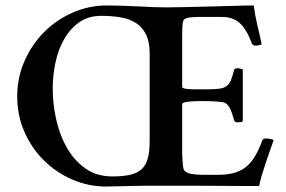

<svg xmlns="http://www.w3.org/2000/svg" viewBox="-20 -678 1046 703"><path d="M351 -620Q303 -620 269.5 -596Q236 -572 214.5 -534Q193 -496 183 -448.5Q173 -401 173 -354Q173 -297 186 -239.5Q199 -182 225.5 -136Q252 -90 293 -61Q334 -32 391 -32Q430 -32 456.5 -38Q483 -44 499 -59Q515 -74 521.5 -99Q528 -124 528 -163V-482Q528 -525 514.5 -552Q501 -579 477.5 -594Q454 -609 421.5 -614.5Q389 -620 351 -620ZM370 -658Q396 -658 426.5 -657Q457 -656 486.5 -654.5Q516 -653 542.5 -652Q569 -651 588 -651Q611 -651 653.5 -652Q696 -653 743 -654Q790 -655 835 -656.5Q880 -658 909 -658Q914 -620 922.5 -585Q931 -550 938 -516Q936 -514 929 -512.5Q922 -511 917 -511Q905 -511 902 -519Q885 -567 860 -591.5Q835 -616 792 -616H708Q701 -616 692 -615.5Q683 -615 674.5 -614Q666 -613 660 -610.5Q654 -608 652 -604Q648 -594 647.5 -577.5Q647 -561 647 -540V-360Q647 -355 660 -353Q673 -351 689 -351H742Q769 -351 785 -353.5Q801 -356 810.5 -363.5Q820 -371 825.5 -384.5Q831 -398 837 -421Q838 -428 850 -428Q855 -428 861 -426.5Q867 -425 869 -423V-234Q867 -232 861.5 -231Q856 -230 851 -230Q839 -230 837 -238Q832 -257 827.5 -268.5Q823 -280 819 -286.5Q815 -293 811.5 -296Q808 -299 805 -301Q796 -305 771 -306.5Q746 -308 718 -308Q708 -308 695.5 -307.5Q683 -307 672 -306Q661 -305 654 -302.5Q647 -300 647 -296V-129Q647 -125 647 -115Q647 -105 648 -93.5Q649 -82 650 -71Q651 -60 654 -55Q661 -45 679 -41.5Q697 -38 720 -38H779Q816 -38 841 -46Q866 -54 884 -69.5Q902 -85 915.5 -109Q929 -133 941 -165Q943 -171 954 -171Q962 -171 971 -169Q980 -167 982 -165Q975 -145 967 -122.5Q959 -100 951.5 -77.5Q944 -55 938 -34.5Q932 -14 929 3Q907 3 869 3Q831 3 784.5 2.5Q738 2 686.5 2Q635 2 585 2Q572 2 553.5 2Q535 2 516 2Q497 2 480.5 2.5Q464 3 456 3Q453 3 441 3.5Q429 4 415 4Q401 4 387.5 4.5Q374 5 369 5Q304 5 245 -20.5Q186 -46 141 -90.5Q96 -135 69.5 -195Q43 -255 43 -325Q43 -394 70 -455Q97 -516 142 -561Q187 -606 246.5 -632Q306 -658 370 -658Z"/></svg>

Font: Vermiglione SemiBold
Style: Regular
Weight: 600
Version: Version 1.000